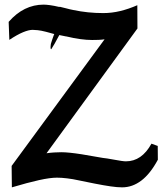

<svg xmlns="http://www.w3.org/2000/svg" viewBox="-20 -784 696 822"><path d="M29.8 -73.7 427.7 -615.7Q415.5 -613.8 401.4 -613.3Q387.2 -612.8 374.5 -612.8Q351.1 -612.8 324 -616.5Q296.9 -620.1 262.2 -628.4L263.2 -627.9L210.4 -638.7Q199.7 -642.1 191.2 -644Q182.6 -646 176.8 -647.9Q155.8 -653.3 141.4 -654.8Q127 -656.2 119.6 -656.2Q103.5 -656.2 78.6 -646Q53.7 -635.7 20 -613.3L17.1 -690.4Q81.5 -764.2 167 -764.2Q176.8 -764.2 193.6 -762Q210.4 -759.8 235.4 -753.9L234.4 -755.4Q248.5 -752.4 263.4 -748.3Q278.3 -744.1 293.5 -741.2Q355.5 -728 421.9 -728Q458.5 -728 494.9 -736.8Q531.2 -745.6 567.9 -761.7L568.4 -662.1L179.2 -127.9Q196.3 -130.4 212.2 -131.3Q228 -132.3 242.2 -132.3Q272.9 -132.3 329.6 -123.5L420.4 -107.9Q427.2 -106.9 439 -105.5Q450.7 -104 470.2 -100.1Q486.3 -97.2 499 -95.2Q511.7 -93.3 519 -93.3Q586.9 -93.3 628.4 -168.9L655.3 -159.2L655.8 -100.1Q623.5 -40 585.2 -11Q546.9 18.1 502.9 18.1Q482.4 18.1 453.6 13.9Q424.8 9.8 385.3 2L317.9 -11.7Q291.5 -17.6 266.8 -20.5Q242.2 -23.4 223.6 -23.4Q194.8 -23.4 147.2 -12.9Q99.6 -2.4 30.8 18.1ZM225.1 -669.9Q262.7 -710.9 261.2 -692.9Q256.8 -677.2 233.6 -633.3Q210.4 -589.4 199.7 -573.7Q194.3 -570.8 197.8 -596.2Q208 -630.9 225.1 -669.9Z"/></svg>

Font: IranNastaliq
Style: Regular
Weight: 400
Designer: Hossein Zahedi
Version: Version 1.5